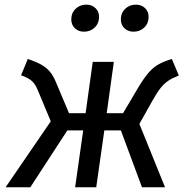

<svg xmlns="http://www.w3.org/2000/svg" viewBox="-20 -787 790 807"><path d="M702.4 -539.1 731.6 -469.6Q705.6 -459.6 688.1 -448.1Q670.6 -436.7 655.1 -417.2Q639.7 -397.7 620.7 -363.9L565.9 -266.1L673.6 0H576.7L488.1 -238.8H418.5L384.5 0H295.8L329.7 -238.8H263L107.5 0H3.6L193.4 -277.1L140.6 -403.7Q132.7 -423.7 123.7 -435.7Q114.7 -447.6 101.7 -455.6Q88.6 -463.6 68.6 -470.6L96.8 -539.1Q133 -527.1 154.6 -514.6Q176.2 -502.1 190.3 -485Q204.4 -467.9 215.4 -440.8L270.1 -311.2H339.8L369.8 -527.1H458.5L428.5 -311.2H497.2L561.1 -419.2Q585.1 -459.1 604.6 -481.6Q624.1 -504.1 646.7 -516.6Q669.3 -529.2 702.4 -539.1ZM332.9 -653.8Q309.8 -653.8 294.7 -668.4Q279.6 -683 279.6 -705.1Q279.6 -732.3 297.7 -749.9Q315.9 -767.5 343 -767.5Q366.2 -767.5 381.3 -752.9Q396.4 -738.3 396.4 -716.2Q396.4 -689 378.2 -671.4Q360.1 -653.8 332.9 -653.8ZM541.2 -653.8Q518.1 -653.8 503 -668.4Q487.9 -683 487.9 -705.1Q487.9 -732.3 506.1 -749.9Q524.2 -767.5 551.4 -767.5Q574.5 -767.5 589.6 -752.9Q604.7 -738.3 604.7 -716.2Q604.7 -689 586.5 -671.4Q568.4 -653.8 541.2 -653.8Z"/></svg>

Font: Fira Sans Variable
Style: Italic
Weight: 397
Italic angle: -8°
Designer: Carrois Corporate & Edenspiekermann AG
Foundry: Carrois Corporate GbR & Edenspiekermann AG
Version: Version 4.202